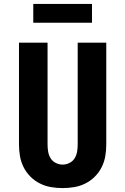

<svg xmlns="http://www.w3.org/2000/svg" viewBox="-20 -953 640 981"><path d="M300 8Q270 8 240.5 3Q211 -2 184 -15.5Q157 -29 135.5 -50.5Q114 -72 100.5 -99Q87 -126 82 -155.5Q77 -185 77 -215V-735H223V-215Q223 -197 226 -178.5Q229 -160 238.5 -144.5Q248 -129 265 -120.5Q282 -112 300 -112Q318 -112 335 -120.5Q352 -129 361.5 -144.5Q371 -160 374 -178.5Q377 -197 377 -215V-735H523V-215Q523 -185 518 -155.5Q513 -126 499.5 -99Q486 -72 464.5 -50.5Q443 -29 416 -15.5Q389 -2 359.5 3Q330 8 300 8ZM150 -837V-933H450V-837Z"/></svg>

Font: Iosevka Curly Heavy Extended
Style: Regular
Weight: 900
Width: 7
Monospace: yes
Designer: Belleve Invis
Foundry: Belleve Invis
Version: Version 11.1.0; ttfautohint (v1.8.3)